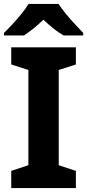

<svg xmlns="http://www.w3.org/2000/svg" viewBox="-21 -954 442 974"><path d="M364 0H36V-87L123 -116V-599L36 -627V-714H364V-627L277 -599V-116L364 -87ZM276 -934Q291 -911 313.5 -883.5Q336 -856 360 -830.5Q384 -805 401 -787V-774H302Q275 -789 250.5 -809Q226 -829 199 -854Q173 -829 149.5 -810Q126 -791 100 -774H-1V-787Q18 -805 42 -831Q66 -857 88 -884Q110 -911 124 -934Z"/></svg>

Font: Noto Sans Cherokee
Style: Bold
Weight: 700
Designer: Monotype Design Team
Foundry: Monotype Imaging Inc.
Version: Version 2.001; ttfautohint (v1.8.4.7-5d5b)